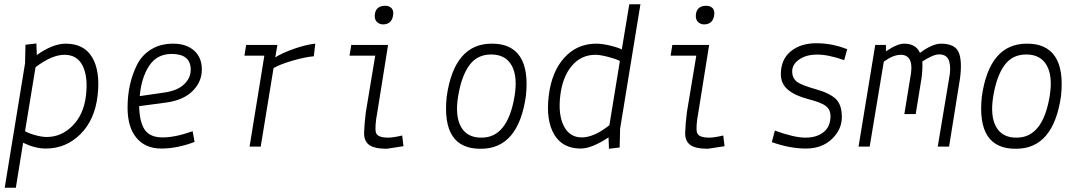

<svg xmlns="http://www.w3.org/2000/svg" viewBox="-20 -685 5040 897"><path d="M2 192 97 -389 99 -476 150 -482 152 -428Q227 -481 287 -481Q373 -481 411 -416.5Q449 -352 436 -238.5Q423 -125 355.5 -58Q288 9 194 9Q144 9 88 -18L54 192ZM146 -371 97 -72Q114 -62 145 -53.5Q176 -45 198 -45Q267 -45 319 -97.5Q371 -150 381.5 -237.5Q392 -325 366.5 -377Q341 -429 281.5 -429Q222 -429 146 -371Z M686 -454Q729 -481 789.5 -481Q850 -481 886.5 -449Q923 -417 923 -360Q923 -303 880 -260Q837 -217 757 -206L630 -189Q632 -114 656.5 -78.5Q681 -43 740 -43Q799 -43 880 -72L889 -22Q808 9 733.5 9Q659 9 617.5 -41Q576 -91 576 -182Q576 -294 620 -382Q643 -428 686 -454ZM633 -236 750 -253Q810 -262 840.5 -291.5Q871 -321 871 -359Q871 -433 782 -433Q713 -433 676.5 -377Q640 -321 633 -236Z M1258 -367 1198 0H1146L1215 -425H1122L1130 -475H1276L1266 -417Q1299 -438 1355 -457.5Q1411 -477 1453 -481L1446 -422Q1407 -419 1348 -402Q1289 -385 1258 -367Z M1731 -616Q1735 -658 1780 -658Q1797 -658 1808 -648Q1819 -638 1817 -616Q1811 -571 1769 -571Q1753 -571 1741 -582.5Q1729 -594 1731 -616ZM1865 -2 1859 -52Q1817 -42 1793 -42Q1742 -42 1736 -67Q1730 -92 1743 -162L1793 -475H1621L1613 -425H1733L1689 -160Q1682 -103 1681 -65Q1680 -27 1704 -8.5Q1728 10 1787 10Z M2227 10Q2041 12 2067 -234Q2102 -481 2277 -481Q2368 -482 2409 -421Q2450 -360 2437 -237Q2402 10 2227 10ZM2230 -42Q2352 -42 2384 -236Q2399 -328 2370.5 -379Q2342 -430 2276 -430.5Q2210 -431 2173 -380.5Q2136 -330 2120.5 -236.5Q2105 -143 2134 -92Q2163 -41 2230 -42Z M2972 -665 2877 -83 2875 4 2825 10 2823 -43Q2744 9 2693 9Q2608 9 2569 -57Q2530 -123 2543.5 -236.5Q2557 -350 2616.5 -415.5Q2676 -481 2766 -481Q2792 -481 2828.5 -472.5Q2865 -464 2885 -454L2920 -665ZM2827 -100 2876 -400Q2860 -409 2822 -419Q2784 -429 2762 -429Q2695 -429 2651.5 -377.5Q2608 -326 2597.5 -238Q2587 -150 2614 -96.5Q2641 -43 2698 -43Q2755 -43 2827 -100Z M3231 -616Q3235 -658 3280 -658Q3297 -658 3308 -648Q3319 -638 3317 -616Q3311 -571 3269 -571Q3253 -571 3241 -582.5Q3229 -594 3231 -616ZM3365 -2 3359 -52Q3317 -42 3293 -42Q3242 -42 3236 -67Q3230 -92 3243 -162L3293 -475H3121L3113 -425H3233L3189 -160Q3182 -103 3181 -65Q3180 -27 3204 -8.5Q3228 10 3287 10Z M3586 -21 3600 -75Q3690 -42 3743 -42Q3796 -42 3828 -68Q3860 -94 3860 -143Q3860 -172 3839 -189Q3818 -206 3756 -222Q3694 -238 3661 -266Q3628 -294 3628 -338Q3628 -407 3674 -445Q3720 -483 3794 -483Q3868 -483 3938 -455L3924 -404Q3850 -430 3798 -430Q3746 -430 3713.5 -407Q3681 -384 3681 -352Q3681 -320 3704 -302Q3728 -286 3792 -268Q3856 -250 3884.5 -223Q3913 -196 3913 -138Q3913 -80 3866.5 -35.5Q3820 9 3745 9Q3670 9 3586 -21Z M4119 -475V-445Q4171 -481 4204 -481Q4259 -481 4278 -438Q4336 -481 4376 -481Q4441 -481 4458.5 -441.5Q4476 -402 4465 -318L4414 0H4361L4414 -318Q4424 -366 4414.5 -398.5Q4405 -431 4367 -431Q4341 -431 4289 -398Q4291 -360 4285 -318L4258 -152H4205L4232 -318Q4255 -429 4188 -429Q4153 -429 4109 -397L4043 0H3991L4069 -475Z M4727 10Q4541 12 4567 -234Q4602 -481 4777 -481Q4868 -482 4909 -421Q4950 -360 4937 -237Q4902 10 4727 10ZM4730 -42Q4852 -42 4884 -236Q4899 -328 4870.5 -379Q4842 -430 4776 -430.5Q4710 -431 4673 -380.5Q4636 -330 4620.5 -236.5Q4605 -143 4634 -92Q4663 -41 4730 -42Z"/></svg>

Font: TypoPRO Lekton
Style: Italic
Weight: 400
Italic angle: -9.3°
Designer: Paolo Mazzetti, Luciano Perondi, Raffaele Flato, Elena Papassissa, Emilio Macchia, Michela Povoleri, Tobias Seemiller, R
Version: Version 3.000